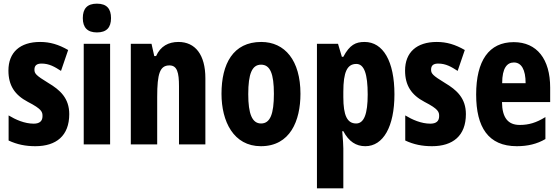

<svg xmlns="http://www.w3.org/2000/svg" viewBox="-20 -788 3051 1048"><path d="M358 -165C358 -252 308 -297 244 -335C175 -377 168 -387 168 -408C168 -431 181 -441 207 -441C249 -441 279 -423 313 -401L352 -515C300 -545 253 -559 199 -559C89 -559 26 -502 26 -403C26 -322 60 -270 132 -232C210 -192 212 -176 212 -154C212 -127 196 -113 164 -113C114 -113 65 -135 27 -158V-21C74 1 120 10 173 10C287 10 358 -47 358 -165Z M509 -768C456 -768 432 -741 432 -689C432 -637 458 -611 509 -611C561 -611 586 -637 586 -689C586 -740 563 -768 509 -768ZM581 -549H437V0H581Z M954 -559C900 -559 856 -536 832 -482H822L807 -549H694V0H838V-259C838 -387 853 -431 905 -431C947 -431 957 -392 957 -317V0H1101V-361C1101 -489 1046 -559 954 -559Z M1620 -276C1620 -458 1535 -559 1406 -559C1252 -559 1189 -439 1189 -276C1189 -125 1255 10 1404 10C1564 10 1620 -129 1620 -276ZM1335 -274C1335 -386 1356 -435 1405 -435C1455 -435 1475 -385 1475 -276C1475 -166 1455 -114 1405 -114C1356 -114 1335 -167 1335 -274Z M1970 -559C1922 -559 1889 -544 1854 -478H1846L1825 -549H1710V240H1854V22C1854 5 1852 -25 1848 -72H1854C1884 -15 1924 10 1974 10C2072 10 2133 -97 2133 -273C2133 -454 2071 -559 1970 -559ZM1925 -439C1968 -439 1987 -384 1987 -272C1987 -166 1967 -114 1924 -114C1875 -114 1854 -158 1854 -258V-287C1854 -395 1875 -439 1925 -439Z M2523 -165C2523 -252 2473 -297 2409 -335C2340 -377 2333 -387 2333 -408C2333 -431 2346 -441 2372 -441C2414 -441 2444 -423 2478 -401L2517 -515C2465 -545 2418 -559 2364 -559C2254 -559 2191 -502 2191 -403C2191 -322 2225 -270 2297 -232C2375 -192 2377 -176 2377 -154C2377 -127 2361 -113 2329 -113C2279 -113 2230 -135 2192 -158V-21C2239 1 2285 10 2338 10C2452 10 2523 -47 2523 -165Z M2784 -558C2649 -558 2579 -457 2579 -272C2579 -94 2645 10 2801 10C2860 10 2911 -2 2957 -29V-149C2907 -118 2866 -106 2817 -106C2753 -106 2721 -145 2720 -231H2983V-310C2983 -465 2911 -558 2784 -558ZM2785 -447C2826 -447 2849 -408 2849 -334H2721C2721 -417 2748 -447 2785 -447Z"/></svg>

Font: Noto Sans Sinhala UI ExtraCondensed ExtraBold
Style: Regular
Weight: 800
Width: 2
Designer: Jelle Bosma - Monotype Design Team
Foundry: Monotype Imaging Inc.
Version: Version 2.006